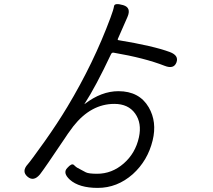

<svg xmlns="http://www.w3.org/2000/svg" viewBox="-20 -848 1040 937"><path d="M457 69Q366 69 321 29Q285 -4 308 -28Q330 -53 340.5 -43Q351 -33 356 -30Q378 -19 399 -7Q413 0 454 0Q526 0 583.5 -50Q641 -100 658 -178Q673 -247 639.5 -294Q606 -341 538 -341Q424 -341 338 -232Q324 -214 311 -195L301 -180Q197 -25 175 3Q144 40 114 14Q84 -12 116 -47Q128 -60 198 -158Q261 -247 309 -327Q437 -540 519 -761Q534 -801 536.5 -818Q539 -835 581 -823Q622 -811 602 -765L555 -658Q553 -653 558 -652Q728 -624 809 -594Q854 -577 841 -543Q828 -509 783 -527Q686 -565 534 -591Q526 -592 522 -584Q447 -425 393 -342Q390 -338 394 -341Q475 -403 558 -403Q660 -403 706 -324Q747 -253 725 -163Q701 -64 628 2Q552 69 457 69Z"/></svg>

Font: Resource Han Rounded JP Normal
Style: Regular
Weight: 350
Designer: Cyano Hao (round all glyphs); Ryoko NISHIZUKA 西塚涼子 (kana, bopomofo & ideographs); Paul D. Hunt (Latin, Greek & Cyrillic)
Foundry: Cyano Hao
Version: 0.990